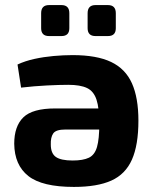

<svg xmlns="http://www.w3.org/2000/svg" viewBox="-20 -724 605 756"><path d="M271 12Q146 12 91.5 -31Q37 -74 36 -158Q36 -227 72 -262Q108 -297 197 -297H468V-214H237Q200 -214 189.5 -198.5Q179 -183 180 -155Q180 -120 200 -106Q220 -92 266 -92Q307 -92 330 -103Q353 -114 362 -145.5Q371 -177 371 -236Q371 -298 360 -331.5Q349 -365 322.5 -377.5Q296 -390 249 -390Q214 -390 164.5 -387.5Q115 -385 63 -379L49 -470Q79 -484 115.5 -492Q152 -500 191 -503.5Q230 -507 266 -507Q361 -507 417.5 -480Q474 -453 499.5 -396Q525 -339 525 -249Q525 -153 499.5 -95.5Q474 -38 418.5 -13Q363 12 271 12ZM405 -704Q436 -704 436 -672V-613Q436 -582 405 -582H356Q325 -582 325 -613V-672Q325 -704 356 -704ZM222 -704Q253 -704 253 -672V-613Q253 -582 222 -582H173Q142 -582 142 -613V-672Q142 -704 173 -704Z"/></svg>

Font: Exo 2
Style: Bold
Weight: 700
Designer: Natanael Gama
Foundry: Natanael Gama
Version: Version 2.010